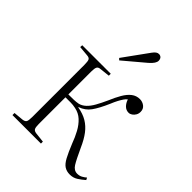

<svg xmlns="http://www.w3.org/2000/svg" viewBox="-217 -866 986 986"><g transform="rotate(45 276.5 -373.0)"><path d="M466 8Q443 8 426.5 -2.5Q410 -13 395.5 -40Q381 -67 362 -114Q350 -147 334 -176.5Q318 -206 296 -226.5Q274 -247 243 -253Q225 -257 207.5 -257Q190 -257 170 -257V-63Q170 -39 175 -30.5Q180 -22 195 -20L249 -14V0H42V-15L95 -20Q111 -22 116 -30.5Q121 -39 121 -65V-443Q121 -469 116.5 -478Q112 -487 96 -488L41 -493L42 -507H249V-493L195 -487Q180 -486 175 -477Q170 -468 170 -444V-278Q194 -278 210 -278.5Q226 -279 242 -282Q261 -287 277 -302Q293 -317 307 -342Q321 -367 336 -400Q351 -436 367 -463.5Q383 -491 402.5 -506Q422 -521 447 -521Q466 -521 481 -509.5Q496 -498 496 -477Q496 -464 490 -453.5Q484 -443 474.5 -436.5Q465 -430 455 -430Q437 -430 424 -442.5Q411 -455 404 -476Q396 -470 388.5 -459Q381 -448 373 -433Q365 -418 356 -396Q332 -341 310.5 -311Q289 -281 253 -269V-267Q293 -260 320.5 -243.5Q348 -227 369 -199.5Q390 -172 409 -129Q436 -70 451 -46Q466 -22 490 -22Q506 -22 518.5 -29Q531 -36 540 -44L546 -32Q528 -16 509 -4Q490 8 466 8ZM231 -586 222 -595 321 -732Q329 -743 336.5 -748.5Q344 -754 353 -754Q360 -754 365.5 -750.5Q371 -747 373.5 -741Q376 -735 376 -728Q376 -719 369 -708Q362 -697 346 -683Z"/></g></svg>

Font: Literata 60pt ExtraLight
Style: Regular
Weight: 250
Designer: Latin by Veronika Burian and Jose Scaglione. Greek by Irene Vlachou. Cyrillic by Vera Evstafieva.
Foundry: TypeTogether
Version: Version 3.103;gftools[0.9.29]